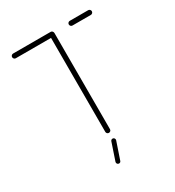

<svg xmlns="http://www.w3.org/2000/svg" viewBox="-162 -616 778 853"><g transform="rotate(-30 227.5 -189.5)"><path d="M239.6 -507V-12.2Q239.6 -7.4 236.1 -3.9Q232.6 -0.4 227.4 -0.4Q222.6 -0.4 219.1 -3.9Q215.6 -7.4 215.6 -12.2V-507ZM23 -506.7Q23 -511.5 26.5 -515Q30 -518.5 34.8 -518.5H227.4Q232.2 -518.5 235.7 -515Q239.3 -511.5 239.3 -506.7Q239.3 -501.5 235.7 -498Q232.2 -494.4 227.4 -494.4H34.8Q30 -494.4 26.5 -498Q23 -501.5 23 -506.7ZM313.7 -506.7Q313.7 -511.5 317.2 -515Q320.7 -518.5 325.6 -518.5H420Q424.8 -518.5 428.3 -515Q431.9 -511.5 431.9 -506.7Q431.9 -501.5 428.3 -498Q424.8 -494.4 420 -494.4H325.6Q320.7 -494.4 317.2 -498Q313.7 -501.5 313.7 -506.7ZM188.1 125.9 218.1 37Q219.3 33.7 222 31.7Q224.8 29.6 228.5 29.6Q234.1 29.6 237.2 34.1Q240.4 38.5 238.9 43.7L208.9 132.2Q207.8 135.9 205 138Q202.2 140 198.5 140Q193 140 189.8 135.6Q186.7 131.1 188.1 125.9Z"/></g></svg>

Font: 26F Galaxy Sans Thin
Style: Regular
Weight: 100
Designer: C₂₉H₂₅N₃O₅
Version: Version 1.100